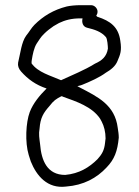

<svg xmlns="http://www.w3.org/2000/svg" viewBox="-20 -699 537 742"><path d="M235 22C303 17 354 -11 392 -52C422 -83 434 -114 439 -167C439 -180 437 -192 435 -205C424 -294 357 -325 290 -360L279 -366L291 -369C293 -370 295 -370 297 -371C327 -383 365 -400 389 -418C408 -429 426 -443 434 -463C445 -489 451 -503 445 -541C438 -595 406 -618 357 -634C360 -631 354 -636 352 -638C355 -643 357 -648 357 -654C357 -667 345 -679 332 -679H290C273 -679 251 -677 238 -674C187 -661 147 -637 113 -603C101 -591 92 -574 81 -561C63 -536 59 -494 50 -457C48 -445 52 -433 62 -422C88 -393 118 -371 160 -357C133 -330 108 -300 95 -266C80 -226 76 -149 91 -100L99 -75C121 -20 163 31 235 22ZM102 -454V-456C102 -460 102 -464 103 -468C106 -487 111 -514 122 -531C129 -541 138 -557 150 -568C162 -580 174 -589 187 -598L208 -610C231 -621 256 -628 290 -628H299C295 -611 301 -596 316 -592C345 -585 371 -577 389 -556C395 -550 397 -519 397 -511C392 -480 374 -465 347 -453C307 -428 259 -409 216 -389C175 -407 127 -419 102 -454ZM217 -327H218C220 -327 220 -327 224 -325C274 -307 336 -287 367 -240L373 -229C382 -212 388 -189 388 -164C387 -159 387 -153 386 -147C383 -118 374 -103 357 -84C325 -52 286 -28 232 -23C162 -23 140 -79 135 -141C132 -166 129 -180 133 -203C136 -244 148 -263 171 -289C188 -311 196 -316 217 -327ZM99 -70ZM439 -162ZM149 -563H150ZM269 -622ZM133 -202V-203Z"/></svg>

Font: Blanket
Style: Light
Weight: 300
Foundry: Cannot Into Space Fonts
Version: Version 0.9